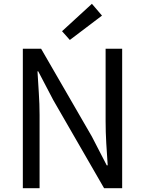

<svg xmlns="http://www.w3.org/2000/svg" viewBox="-20 -989 762 1009"><path d="M100 -733H196L463 -271L541 -120H546Q542 -176 538.5 -235.5Q535 -295 535 -353V-733H622V0H527L260 -463L181 -614H177Q180 -558 184 -500.5Q188 -443 188 -385V0H100ZM306 -825 463 -969 516 -907 347 -779Z"/></svg>

Font: Kinto Sans
Style: Regular
Weight: 400
Designer: Authors: Ryoko NISHIZUKA  (kana & ideographs); Paul D. Hunt (Latin, Greek & Cyrillic); Wenlong ZHANG  (bopomofo); Sandol
Foundry: Adobe Systems Incorporated, ookami Inc.
Version: Version 0.001